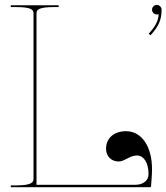

<svg xmlns="http://www.w3.org/2000/svg" viewBox="-20 -782 695 802"><path d="M25 -760V-752.5H45C111 -752.5 120 -741.5 120 -726V-35.5C120 -21 113.5 -7.5 45 -7.5H25V0H606C609 0 611 -2.5 611 -4.5C612.5 -27.5 615 -53.5 615 -75.5C615 -170.5 571.5 -234 506.5 -234C456.5 -234 423 -205 423 -161.5C423 -129 444.5 -107.5 476 -107.5C500.5 -107.5 521.5 -132.5 552 -132.5C581 -132.5 600.5 -101.5 600.5 -54.5C600.5 -28 578 -10 544.5 -10H132.5V-726C132.5 -741.5 141.5 -752.5 207.5 -752.5H225V-760ZM615 -741.5C615 -730.5 624.5 -721.5 635 -721.5C637.5 -721.5 640 -722 642 -723H642.5C642.5 -696 628.5 -671 601 -641L608.5 -634.5C641 -670 655 -697 655 -741.5C655 -752.5 645.5 -761.5 635 -761.5C624 -761.5 615 -752 615 -741.5Z"/></svg>

Font: ZnikomitNo24
Style: Regular
Weight: 500
Designer: gluk
Foundry: gluk
Version: Version 0.55